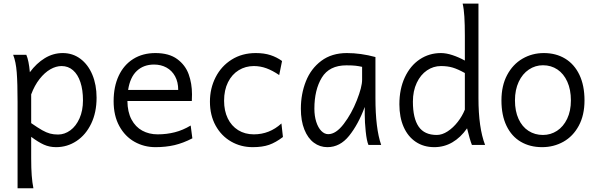

<svg xmlns="http://www.w3.org/2000/svg" viewBox="-20 -801 3297 1061"><path d="M145 -401.9Q181.2 -451.2 227.5 -479.5Q273.9 -507.8 326.7 -507.8Q381.8 -507.8 424.3 -476.1Q466.8 -444.3 490.2 -388.4Q513.7 -332.5 513.7 -261.2Q513.7 -179.7 483.9 -117.7Q454.1 -55.7 402.8 -21.7Q351.6 12.2 290 12.2Q253.4 12.2 222.4 -1.7Q191.4 -15.6 152.3 -44.9V73.2Q152.3 130.4 155.3 168.9Q158.2 207.5 164.6 239.3H77.1V-236.8Q77.1 -341.3 72.5 -400.6Q67.9 -460 52.7 -498H125.5Q139.2 -466.8 145 -401.9ZM300.8 -57.6Q336.9 -57.6 368.7 -80.8Q400.4 -104 419.4 -147Q438.5 -189.9 438.5 -246.6Q438.5 -304.2 424.3 -346.9Q410.2 -389.6 383.5 -412.8Q356.9 -436 320.3 -436Q289.6 -436 258.1 -418Q226.6 -399.9 198.7 -364.5Q170.9 -329.1 152.3 -279.3V-120.6Q190.4 -94.2 213.4 -81.3Q236.3 -68.4 256.1 -63Q275.9 -57.6 300.8 -57.6Z M684.1 -242.7Q684.6 -182.6 706.5 -141.1Q728.5 -99.6 766.1 -79.1Q803.7 -58.6 851.1 -58.6Q900.9 -58.6 945.8 -70.1Q990.7 -81.5 1033.7 -107.4L1043 -36.6Q992.2 -10.3 944.1 1Q896 12.2 838.9 12.2Q776.4 12.2 723.6 -17.3Q670.9 -46.9 639.4 -104.2Q607.9 -161.6 607.9 -241.7Q607.9 -322.3 636 -382.3Q664.1 -442.4 716.3 -475.1Q768.6 -507.8 838.9 -507.8Q914.1 -507.8 959.2 -474.6Q1004.4 -441.4 1022.7 -390.4Q1041 -339.4 1041 -279.8Q1040.5 -261.2 1040 -242.7ZM964.8 -304.2Q964.8 -347.7 947.5 -379.4Q930.2 -411.1 899.9 -427.7Q869.6 -444.3 831.5 -444.3Q773.4 -444.3 736.1 -409.2Q698.7 -374 688 -304.2Z M1376.5 12.2Q1311 12.2 1257.1 -18.8Q1203.1 -49.8 1171.6 -106.9Q1140.1 -164.1 1140.1 -239.3Q1140.1 -312.5 1171.4 -374Q1202.6 -435.5 1260.3 -471.7Q1317.9 -507.8 1393.6 -507.8Q1439.9 -507.8 1474.9 -496.3Q1509.8 -484.9 1538.6 -463.9L1522.9 -386.2Q1486.3 -411.1 1452.4 -423.6Q1418.5 -436 1382.8 -436Q1336.9 -436 1299.3 -413.1Q1261.7 -390.1 1240 -346.7Q1218.3 -303.2 1218.3 -244.1Q1218.3 -189 1238.5 -147Q1258.8 -105 1296.1 -81.8Q1333.5 -58.6 1382.8 -58.6Q1469.2 -58.6 1535.2 -118.7L1543.5 -43.9Q1503.9 -13.7 1467 -0.7Q1430.2 12.2 1376.5 12.2Z M1995.6 -167V-210Q1960 -113.8 1909.4 -50.8Q1858.9 12.2 1789.1 12.2Q1747.6 12.2 1714.4 -12.5Q1681.2 -37.1 1661.9 -85.2Q1642.6 -133.3 1642.6 -200.2Q1642.6 -281.7 1670.4 -351.8Q1698.2 -421.9 1755.6 -464.8Q1813 -507.8 1897 -507.8Q1973.6 -507.8 2054.7 -485.8V-258.8Q2054.7 -91.3 2086.4 0H2016.1Q2006.3 -22.5 2001 -74.2Q1995.6 -126 1995.6 -167ZM1894 -439.9Q1799.8 -439.9 1758.5 -372.3Q1717.3 -304.7 1717.3 -200.2Q1717.3 -160.2 1727.5 -127.9Q1737.8 -95.7 1755.4 -77.6Q1772.9 -59.6 1793.9 -59.6Q1836.4 -59.6 1879.6 -116.2Q1922.9 -172.9 1951.9 -246.6Q1981 -320.3 1981 -359.9V-431.6Q1963.4 -435.5 1945.8 -437.7Q1928.2 -439.9 1894 -439.9Z M2660.6 0H2587.9Q2582.5 -12.7 2575 -38.6Q2567.4 -64.5 2561 -91.8Q2525.4 -41 2479.7 -14.4Q2434.1 12.2 2379.9 12.2Q2321.3 12.2 2277.6 -17.1Q2233.9 -46.4 2210.4 -99.9Q2187 -153.3 2187 -224.6Q2187 -309.1 2217 -373.5Q2247.1 -438 2299.3 -472.9Q2351.6 -507.8 2416.5 -507.8Q2446.3 -507.8 2481.2 -496.1Q2516.1 -484.4 2548.8 -466.3V-603Q2548.8 -665 2546.1 -708.5Q2543.5 -752 2536.6 -781.2H2624V-258.8Q2624 -95.2 2660.6 0ZM2416.5 -436Q2375 -436 2339.6 -412.1Q2304.2 -388.2 2283 -343.3Q2261.7 -298.3 2261.7 -239.3Q2261.7 -147.5 2293.5 -101.3Q2325.2 -55.2 2393.6 -55.2Q2423.3 -55.2 2453.9 -75.2Q2484.4 -95.2 2509.5 -127.4Q2534.7 -159.7 2548.8 -195.3V-397.5Q2510.3 -418.9 2481.7 -427.5Q2453.1 -436 2416.5 -436Z M2985.4 -507.8Q3052.2 -507.8 3103 -477.1Q3153.8 -446.3 3181.9 -387.5Q3210 -328.6 3210 -246.1Q3210 -165 3178.5 -106.4Q3147 -47.9 3093.5 -17.8Q3040 12.2 2975.6 12.2Q2908.7 12.2 2857.9 -17.6Q2807.1 -47.4 2779.1 -105.5Q2751 -163.6 2751 -246.1Q2751 -327.6 2782.5 -386.7Q2814 -445.8 2867.4 -476.8Q2920.9 -507.8 2985.4 -507.8ZM2980.5 -55.2Q3022.9 -55.2 3058.1 -78.1Q3093.3 -101.1 3114 -144.3Q3134.8 -187.5 3134.8 -246.1Q3134.8 -305.7 3115 -349.6Q3095.2 -393.6 3060.3 -417Q3025.4 -440.4 2980.5 -440.4Q2938 -440.4 2902.6 -416.7Q2867.2 -393.1 2846.4 -348.9Q2825.7 -304.7 2825.7 -246.1Q2825.7 -187 2845.5 -143.8Q2865.2 -100.6 2900.4 -77.9Q2935.5 -55.2 2980.5 -55.2Z"/></svg>

Font: Lesson One Light
Style: Regular
Weight: 300
Designer: But Ko, Victor Gaultney, Annie Olsen, Julie Remington, Don Collingsworth, Eric Hays, Becca Hirsbrunner
Version: Version 1.100